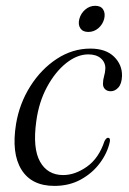

<svg xmlns="http://www.w3.org/2000/svg" viewBox="-20 -616 434 646"><path d="M277 -433Q239.5 -433 202.5 -403.5Q165.5 -374 138 -323Q110.5 -272 102 -207.5Q89.5 -117 114.8 -72Q140 -27 192.5 -27Q232.5 -27 272.5 -55.2Q312.5 -83.5 331.5 -141Q337.5 -152.5 343.5 -152.5Q352 -152 349.5 -139Q341.5 -101.5 316.2 -67.5Q291 -33.5 252 -12Q213 9.5 163 9.5Q86 9.5 52 -45.5Q18 -100.5 34 -199Q45.5 -268 82 -325.8Q118.5 -383.5 171.2 -418Q224 -452.5 284 -452.5Q336 -452.5 363.8 -425.2Q391.5 -398 390.5 -360Q389.5 -334 378.2 -321.5Q367 -309 352.5 -309Q340.5 -309 333.2 -316.2Q326 -323.5 326.5 -335Q326.5 -347 330.2 -359.8Q334 -372.5 334.5 -386Q334.5 -406.5 319.2 -419.8Q304 -433 277 -433ZM277 -508.5Q258.5 -508.5 250.2 -521Q242 -533.5 247 -552.5Q252 -571 266.8 -583.8Q281.5 -596.5 300.5 -596.5Q319.5 -596.5 327.2 -583.8Q335 -571 330.5 -552.5Q325.5 -533.5 310.8 -521Q296 -508.5 277 -508.5Z"/></svg>

Font: Fraunces 72pt Light
Style: Italic
Weight: 300
Italic angle: -16°
Version: Version 1.000;[b76b70a41]